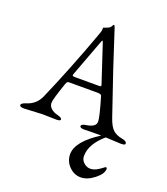

<svg xmlns="http://www.w3.org/2000/svg" viewBox="-171 -792 1037 1195"><g transform="rotate(20 347.5 -194.5)"><path d="M30.8 -30.8Q90.8 -48.8 117.2 -107.9Q213.4 -328.1 304.2 -578.1Q317.4 -611.3 317.4 -624Q317.4 -636.7 317.9 -636.2Q354 -648.4 359.9 -655.3Q366.2 -662.1 369.1 -668.9Q372.1 -675.8 376 -675.8Q379.9 -675.8 384.8 -662.1Q459 -429.2 563 -127.9Q582 -73.2 605 -53.7Q627.9 -34.2 662.6 -28.3Q697.3 -22.5 696.8 -4.9Q696.8 4.9 668 4.9Q662.1 4.9 566.9 0Q479 75.2 479 154.8Q479 180.7 498.5 198.2Q529.3 226.1 571.3 210.4Q591.3 203.1 626.5 175.8Q630.9 172.9 634.8 174.3Q638.7 175.8 639.2 182.1Q639.6 214.8 593.8 251Q547.9 287.1 504.4 287.1Q460.9 287.1 427.7 253.9Q394.5 220.7 394 173.8Q394 88.9 536.1 -1Q523.9 -1 507.8 -1.5Q492.2 -2 460 -1Q427.7 0 423.8 0Q395 0 395 -13.2Q395 -26.4 428.2 -30.8Q489.3 -40.5 488.8 -76.2Q488.8 -106 451.2 -232.9Q448.2 -244.1 423.8 -244.1H232.9Q221.7 -244.1 215.8 -226.1Q175.8 -109.9 175.8 -87.9Q175.8 -65.9 192.4 -50.8Q209 -35.6 237.8 -28.3Q266.6 -21 267.1 -9.8Q267.1 1.5 237.8 1L147 -1L26.9 4.9Q-2 4.9 -2 -7.8Q-2 -20.5 30.8 -30.8ZM241.2 -293.9Q241.2 -287.1 262.2 -287.1H417Q431.2 -287.1 431.2 -292Q431.2 -293.9 429.2 -301.8L350.1 -541Q344.7 -559.1 341.8 -559.1Q338.9 -559.1 333 -542L243.2 -301.8Q241.2 -295.9 241.2 -293.9Z"/></g></svg>

Font: EBGaramond
Style: Regular
Weight: 400
Version: Version 000.012g